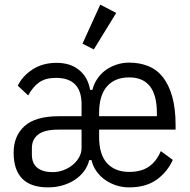

<svg xmlns="http://www.w3.org/2000/svg" viewBox="-20 -799 822 831"><path d="M233 -238Q173 -238 145.5 -217Q118 -196 118 -158V-130Q118 -91 142 -72.5Q166 -54 207 -54Q233 -54 256 -63Q279 -72 296 -86.5Q313 -101 323 -119.5Q333 -138 333 -158V-238ZM659 -296V-310Q659 -464 539 -464Q477 -464 443 -425Q409 -386 409 -310V-296ZM539 -55Q591 -55 624 -77.5Q657 -100 676 -145L728 -107Q704 -54 657.5 -21Q611 12 539 12Q509 12 482 3Q455 -6 433.5 -21.5Q412 -37 397 -58.5Q382 -80 376 -106H366Q360 -80 344 -58.5Q328 -37 305 -21.5Q282 -6 252 3Q222 12 188 12Q113 12 76 -26Q39 -64 39 -138Q39 -211 86.5 -253.5Q134 -296 235 -296H333V-348Q333 -462 222 -462Q177 -462 149.5 -442.5Q122 -423 102 -386L57 -428Q77 -470 121 -498.5Q165 -527 225 -527Q285 -527 323 -495.5Q361 -464 370 -410H380Q386 -435 400.5 -457Q415 -479 436 -494.5Q457 -510 483.5 -519Q510 -528 539 -528Q584 -528 621.5 -513Q659 -498 685 -465Q711 -432 725.5 -380.5Q740 -329 740 -257V-238H409V-206Q409 -130 443.5 -92.5Q478 -55 539 -55ZM386 -585 337 -610 414 -779 483 -743Z"/></svg>

Font: IBM Plex Sans Condensed
Style: Regular
Weight: 400
Width: 3
Designer: Mike Abbink, Paul van der Laan, Pieter van Rosmalen
Foundry: Bold Monday
Version: Version 1.1